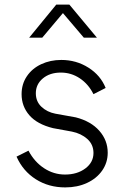

<svg xmlns="http://www.w3.org/2000/svg" viewBox="-20 -804 548 836"><path d="M52 -122 104 -148Q130 -99 172 -71.5Q214 -44 263 -44Q316 -44 351.5 -70.5Q387 -97 387 -138Q387 -175 360 -199Q333 -223 293 -231L211 -246Q142 -263 108 -302Q74 -341 74 -394Q74 -438 97 -472Q120 -506 159.5 -524.5Q199 -543 247 -543Q312 -543 365 -509.5Q418 -476 440 -421L387 -394Q365 -438 327.5 -463Q290 -488 245 -488Q197 -488 166.5 -462.5Q136 -437 136 -398Q136 -362 160.5 -339Q185 -316 221 -309L310 -293Q376 -276 412.5 -234.5Q449 -193 449 -139Q449 -96 425 -61.5Q401 -27 359 -7.5Q317 12 264 12Q192 12 136 -23.5Q80 -59 52 -122ZM225 -784H282L402 -640H345L254 -747L164 -640H107Z"/></svg>

Font: Evergrow Sans
Style: Light
Weight: 300
Foundry: 10Web
Version: Version 1.000